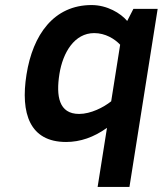

<svg xmlns="http://www.w3.org/2000/svg" viewBox="-20 -547 644 760"><path d="M342.5 -527C192.9 -527 109.8 -409.4 84.9 -252C60.5 -98.1 97.7 15 241.6 15C297.6 15 351.6 -3.7 403.5 -41L366.4 193H492.4L604.1 -512H508.1L483.5 -464C457.6 -494.8 404 -527 342.5 -527ZM293.2 -96C212.6 -96 201.5 -167.2 215.2 -254C228.7 -339.1 274.7 -416 352.9 -416C397.1 -416 433.9 -393.1 455.6 -370L420.1 -146C390.4 -122.3 339.7 -96 293.2 -96Z"/></svg>

Font: Fog Sans
Style: It
Weight: 700
Foundry: Intel Corporation
Version: Version 1.00